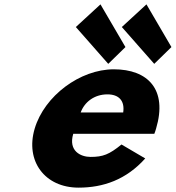

<svg xmlns="http://www.w3.org/2000/svg" viewBox="-20 -846 807 881"><path d="M688.1 -232C690.9 -238 694.1 -249 696.2 -256C749.8 -436 658.2 -528 502.2 -528C347.2 -528 183.9 -406 139.2 -256C94.9 -107 185.5 15 340.5 15C454.5 15 559.6 -22 646.4 -119L537.5 -183C480.8 -137 452.5 -126 395.5 -126C350.5 -126 292.6 -153 316.1 -232ZM350.3 -330C367.3 -377 412 -413 473 -413C525 -413 553.3 -384 545.3 -330ZM555.6 -630 476.7 -553 328 -722 441 -826ZM766.6 -630 687.7 -553 539 -722 652 -826Z"/></svg>

Font: Hussar
Style: BdOblThree
Weight: 700
Foundry: Cannot Into Space Fonts
Version: Version 2.00